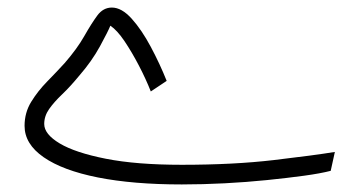

<svg xmlns="http://www.w3.org/2000/svg" viewBox="-20 -467 948 508"><path d="M461 21Q332 21 239 2.5Q146 -16 95.5 -51Q45 -86 45 -134Q45 -169 62.5 -197.5Q80 -226 104.5 -251Q129 -276 151 -300Q184 -338 203 -371.5Q222 -405 237.5 -426Q253 -447 276 -447Q302 -447 328.5 -417.5Q355 -388 379 -343Q403 -298 421 -253L379 -225Q366 -258 347.5 -293.5Q329 -329 309.5 -358Q290 -387 272 -399Q266 -384 244.5 -344.5Q223 -305 189 -266Q166 -238 144.5 -217.5Q123 -197 110 -178.5Q97 -160 97 -139Q97 -112 138 -87.5Q179 -63 260 -47Q341 -31 461 -31Q598 -31 704.5 -43.5Q811 -56 866 -65L855 -15Q828 -8 784 -2Q740 4 686 9.5Q632 15 574 18Q516 21 461 21Z"/></svg>

Font: Noto Sans Arabic UI SmCn Lt
Style: Regular
Weight: 300
Width: 4
Designer: Monotype Design Team, Nadine Chahine and Nizar Qandah
Foundry: Monotype Imaging Inc.
Version: Version 2.010; ttfautohint (v1.8.4.7-5d5b)